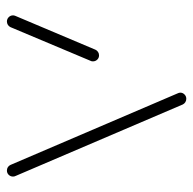

<svg xmlns="http://www.w3.org/2000/svg" viewBox="-22 -537 559 555"><g transform="rotate(90 257.5 -259.5)"><path d="M42.2 0Q34.8 0 29.6 -5.2Q24.4 -10.4 24.4 -17.8Q24.4 -20.7 25.9 -24.4L123.7 -255.9Q125.9 -260.7 130.4 -263.5Q134.8 -266.3 140 -266.3Q147.4 -266.3 152.4 -261.1Q157.4 -255.9 157.4 -248.5Q157.4 -244.4 155.9 -241.9L58.5 -10.4Q56.3 -5.6 51.9 -2.8Q47.4 0 42.2 0ZM490.4 -17.8Q490.4 -10.4 485.4 -5.2Q480.4 0 473 0Q467.4 0 463.1 -2.8Q458.9 -5.6 456.7 -10.4L250.4 -492.2Q247.8 -497.4 247.8 -501.1Q247.8 -508.1 253 -513.3Q258.1 -518.5 265.6 -518.5Q271.1 -518.5 275.4 -515.7Q279.6 -513 281.9 -508.5L488.1 -26.3Q490.4 -21.9 490.4 -17.8Z"/></g></svg>

Font: 26F Galaxy Hebrew Light
Style: Regular
Weight: 300
Designer: C₂₉H₂₅N₃O₅
Version: Version 1.000